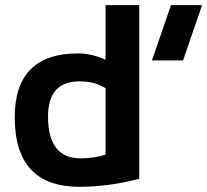

<svg xmlns="http://www.w3.org/2000/svg" viewBox="-20 -718 797 738"><path d="M756.8 -698.2 683.6 -485.8H564L637.2 -698.2ZM385.7 -378.9Q345.7 -405.3 285.2 -405.3Q164.6 -405.3 164.6 -270Q164.6 -109.4 290 -109.4Q340.8 -109.4 385.7 -123.5ZM515.1 -30.8Q397.5 0 285.2 0Q36.6 0 36.6 -266.6Q36.6 -512.7 279.8 -512.7Q331.5 -512.7 385.7 -488.3V-698.2H515.1Z"/></svg>

Font: Voltera
Style: Bold
Weight: 700
Designer: Bernd Montag
Version: Version 1.301